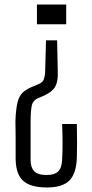

<svg xmlns="http://www.w3.org/2000/svg" viewBox="-20 -620 408 847"><path d="M232 -442 235 -299Q236 -261 224 -238.5Q212 -216 176 -199L153 -189Q126 -179 120.5 -155.5Q115 -132 115 -83V87Q115 118 130.5 135Q146 152 186 152Q220 152 236 137Q252 122 254 86Q256 51 256 10Q256 -31 254 -73H319Q320 -23 320 9.5Q320 42 319 78Q316 147 285.5 177Q255 207 187 207Q114 207 81.5 177Q49 147 49 78Q49 23 49 -7.5Q49 -38 48.5 -54Q48 -70 48 -84Q50 -140 57.5 -169Q65 -198 81.5 -213Q98 -228 127 -239L148 -248Q169 -256 173.5 -270.5Q178 -285 179 -299L183 -442ZM272 -600V-513H143V-600Z"/></svg>

Font: Big Shoulders Text Light
Style: Regular
Weight: 300
Designer: Patric King
Foundry: XO Type Co
Version: Version 1.000; ttfautohint (v1.8.2)